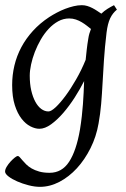

<svg xmlns="http://www.w3.org/2000/svg" viewBox="-22 -477 487 741"><path d="M165 -46.9Q175.3 -46.9 192.9 -63.2Q210.4 -79.6 230.7 -106.9Q251 -134.3 271.7 -170.4Q292.5 -206.5 308.6 -246.1Q310.5 -264.6 312.7 -284.9Q314.9 -305.2 318.8 -328.1Q320.3 -338.4 323 -347.7Q325.7 -356.9 329.1 -365.2Q321.8 -371.1 313 -377.9Q304.2 -384.8 293.7 -391.1Q283.2 -397.5 271 -401.6Q258.8 -405.8 245.1 -405.8Q222.7 -405.8 202.6 -394.8Q182.6 -383.8 165.8 -365.7Q148.9 -347.7 135.5 -324.5Q122.1 -301.3 112.5 -276.6Q103 -252 97.9 -228Q92.8 -204.1 92.8 -185.1Q92.8 -153.3 98.6 -127.9Q104.5 -102.5 114.3 -84.5Q124 -66.4 137.2 -56.6Q150.4 -46.9 165 -46.9ZM429.2 -439.9Q412.6 -426.3 403.1 -406.2Q393.6 -386.2 389.2 -351.1Q382.3 -293 379.2 -245.1Q376 -197.3 373.8 -155.5Q371.6 -113.8 368.4 -75.9Q365.2 -38.1 358.4 -0.5Q349.6 50.3 327.4 94.7Q305.2 139.2 274.7 172.4Q244.1 205.6 207.3 224.9Q170.4 244.1 132.3 244.1Q111.8 244.1 88.1 238Q64.5 231.9 44.4 223.1Q24.4 214.4 11 204.1Q-2.4 193.8 -2.4 185.1Q-2.4 176.8 3.9 166.3Q10.3 155.8 18.6 146.7Q26.9 137.7 34.9 131.3Q43 125 46.4 125Q50.3 125 54.4 129.9Q58.6 134.8 64.7 141.8Q70.8 148.9 79.3 157.5Q87.9 166 100.1 173.1Q112.3 180.2 129.4 185.1Q146.5 189.9 169.4 189.9Q216.8 189.9 244.6 147.5Q272.5 105 286.6 23.4Q291 -3.9 293.7 -28.1Q296.4 -52.2 298.1 -75Q299.8 -97.7 300.8 -119.4Q301.8 -141.1 302.7 -164.1Q287.1 -133.3 266.4 -100.8Q245.6 -68.4 222.4 -41.5Q199.2 -14.6 175.3 2.7Q151.4 20 129.9 20Q113.8 20 95.5 10.7Q77.1 1.5 61.3 -18.8Q45.4 -39.1 35.2 -71Q24.9 -103 24.9 -148.9Q24.9 -187.5 33.7 -224.4Q42.5 -261.2 60.3 -294.7Q78.1 -328.1 105 -357.7Q131.8 -387.2 168 -411.1Q181.6 -419.9 197.3 -428.2Q212.9 -436.5 229.5 -442.9Q246.1 -449.2 262.5 -453.1Q278.8 -457 293.9 -457Q304.7 -457 314.9 -453.9Q325.2 -450.7 334.7 -445.8Q344.2 -440.9 352.8 -435.1Q361.3 -429.2 369.1 -424.3Q380.4 -435.1 392.8 -442.9Q405.3 -450.7 418 -457Z"/></svg>

Font: Gentium Plus
Style: Italic
Weight: 400
Italic angle: -8°
Designer: J. Victor Gaultney, Annie Olsen, Iska Routamaa
Foundry: SIL International
Version: Version 1.510